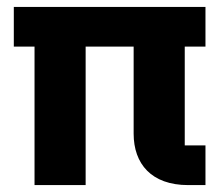

<svg xmlns="http://www.w3.org/2000/svg" viewBox="-20 -536 640 556"><path d="M80 0H228V-401H367V-149C367 -62 418 0 525 0H575V-115H515V-401H575V-516H20V-401H80Z"/></svg>

Font: IBM Plex Mono
Style: Bold
Weight: 700
Monospace: yes
Designer: Mike Abbink, Paul van der Laan, Pieter van Rosmalen
Foundry: Bold Monday
Version: Version 2.004